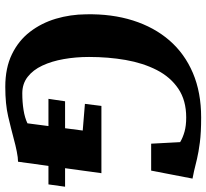

<svg xmlns="http://www.w3.org/2000/svg" viewBox="-48 -744 800 745"><g transform="rotate(90 352.5 -372.0)"><path d="M317.5 8Q244 8 191 -17.8Q138 -43.5 104 -87.8Q70 -132 53.2 -188.2Q36.5 -244.5 36 -305.5Q34 -405.5 60 -487.5Q86 -569.5 137.2 -628.8Q188.5 -688 263.8 -720Q339 -752 436.5 -752Q495 -752 533.2 -747Q571.5 -742 597.5 -735.8Q623.5 -729.5 644 -724.5Q651.5 -723 658.8 -721.5Q666 -720 673.5 -718.5L642.5 -558H538L532 -670.5Q514.5 -681 491.5 -687.5Q468.5 -694 436.5 -694Q370 -694 324.8 -663.5Q279.5 -633 252.2 -579.8Q225 -526.5 213.2 -459Q201.5 -391.5 201.5 -317Q201.5 -265.5 209.8 -218.8Q218 -172 235 -135.8Q252 -99.5 278.8 -78.8Q305.5 -58 342.5 -58Q377 -58 407 -62.8Q437 -67.5 459 -78L487 -292.5L383.5 -301L391.5 -365H652.5L608 -41.5Q592.5 -41.5 567.8 -36.5Q543 -31.5 521.5 -25.5Q480 -14.5 432.2 -3.2Q384.5 8 317.5 8ZM364 -159.5 373.5 -224H705L696 -159.5Z"/></g></svg>

Font: Merriweather 28pt ExtraBold
Style: Italic
Weight: 800
Italic angle: -7.8°
Version: Version 2.101